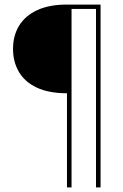

<svg xmlns="http://www.w3.org/2000/svg" viewBox="-20 -720 536 840"><path d="M273 100V-312Q194 -312 141.5 -336.5Q89 -361 63 -405Q37 -449 37 -506Q37 -564 63.5 -607.5Q90 -651 142.5 -675.5Q195 -700 273 -700H420V100H400V-681H293V100Z"/></svg>

Font: DM Sans 20pt Thin
Style: Regular
Weight: 250
Version: Version 4.004;gftools[0.9.30]